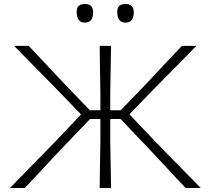

<svg xmlns="http://www.w3.org/2000/svg" viewBox="-20 -943 1056 963"><path d="M29.5 0Q59 -30.5 97.5 -69.5Q136 -108.5 176.2 -149.8Q216.5 -191 252 -227.5L386.5 -369L265.5 -494.5Q213 -548 159.8 -602Q106.5 -656 50.5 -713H124Q179.5 -654.5 221.2 -609.8Q263 -565 306 -519.5L430.5 -390H483.5V-475Q482 -541 481.5 -596.8Q481 -652.5 480 -713H537Q536 -652.5 535 -596.8Q534 -541 533 -475V-390H585.5L710.5 -519.5Q753 -565 795 -609.8Q837 -654.5 892.5 -713H965.5Q909.5 -656 856 -602Q802.5 -548 750 -494.5L629 -369.5L765.5 -226Q800.5 -190.5 840.5 -149.5Q880.5 -108.5 918.8 -69.5Q957 -30.5 987 0H911Q859.5 -54.5 816 -101.5Q772.5 -148.5 731 -192.5L585 -346H533V-237Q534 -171.5 535 -116Q536 -60.5 537 0H480Q481 -60 481.5 -115.8Q482 -171.5 483.5 -237V-346H431.5L288.5 -197Q244.5 -149.5 200 -102Q155.5 -54.5 104.5 0ZM609 -829.5Q568 -829.5 568 -884.5Q568 -923 610 -923Q651 -923 651 -881.5Q651 -829.5 609 -829.5ZM405 -829.5Q364.5 -829.5 364.5 -884.5Q364.5 -923 406 -923Q447 -923 447 -881.5Q447 -829.5 405 -829.5Z"/></svg>

Font: Commissioner Loud ExtraLight
Style: Regular
Weight: 200
Designer: Kostas Bartsokas
Foundry: Kostas Bartsokas
Version: Version 1.000; ttfautohint (v1.8.3)